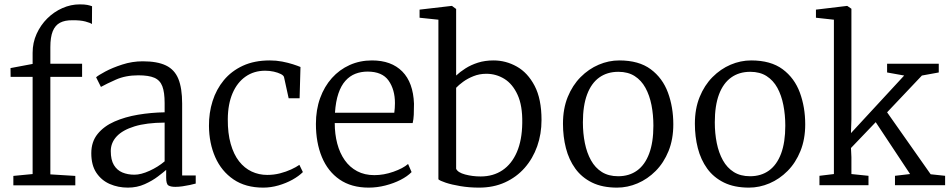

<svg xmlns="http://www.w3.org/2000/svg" viewBox="-20 -846 4346 877"><path d="M41 0.5V-42.5L129 -51V-495H28.5L28 -535L129 -554V-605Q129 -651 147.2 -691.2Q165.5 -731.5 196 -761.8Q226.5 -792 265 -809Q303.5 -826 344 -826Q366.5 -826 378.8 -823.5Q391 -821 400.5 -817.5L400 -736Q393.5 -741.5 370 -747.8Q346.5 -754 311 -753.5Q276.5 -754 254.2 -742.2Q232 -730.5 221 -703.5Q210 -676.5 210 -630.5V-555H355V-495H210V-49.5L324 -42.5V0.5Z M564 11Q519.5 11 481.5 -5.5Q443.5 -22 420.2 -56.8Q397 -91.5 397 -146Q397 -198.5 425.8 -234Q454.5 -269.5 502.8 -290.8Q551 -312 610.5 -322Q670 -332 732 -333V-375Q732 -424.5 721.5 -452Q711 -479.5 685 -490.8Q659 -502 612 -502Q553.5 -502 509.2 -482.2Q465 -462.5 441 -449L419 -493Q428 -501.5 460.5 -519Q493 -536.5 538.5 -551.2Q584 -566 632 -566Q698.5 -566 738 -547Q777.5 -528 794.8 -485.5Q812 -443 812 -373V-44.5H874V-7.5Q863 -4.5 847 -1Q831 2.5 813.5 5Q796 7.5 781 7.5Q759.5 7.5 749.2 1Q739 -5.5 739 -34.5V-70Q726.5 -59 701.2 -39.8Q676 -20.5 641 -4.8Q606 11 564 11ZM594 -48Q624 -48 663 -65.8Q702 -83.5 732 -109V-286Q649 -285.5 594.5 -268.8Q540 -252 513 -223Q486 -194 486 -156Q486 -116 500.2 -92.2Q514.5 -68.5 539 -58.2Q563.5 -48 594 -48Z M1182.5 11Q1101.5 11 1046.5 -26.5Q991.5 -64 963.2 -128Q935 -192 934.5 -271Q934 -330.5 951 -384.2Q968 -438 1002.5 -479.8Q1037 -521.5 1089.5 -545.8Q1142 -570 1212.5 -570Q1241.5 -570 1268.8 -564.8Q1296 -559.5 1317.8 -552.5Q1339.5 -545.5 1352.5 -540L1348.5 -397H1298.5L1277.5 -493Q1276 -501 1262.8 -507.8Q1249.5 -514.5 1230.5 -518.8Q1211.5 -523 1191.5 -523Q1140 -523 1101.8 -496.2Q1063.5 -469.5 1042.2 -420Q1021 -370.5 1020.5 -302Q1020 -237 1033.8 -188.8Q1047.5 -140.5 1072 -109.2Q1096.5 -78 1129.5 -62.5Q1162.5 -47 1200.5 -47Q1231 -47 1259 -54.2Q1287 -61.5 1309.8 -72Q1332.5 -82.5 1347.5 -93L1363.5 -60Q1345 -41.5 1315.8 -25.2Q1286.5 -9 1251.8 1Q1217 11 1182.5 11Z M1664 11Q1585 11 1531.2 -26Q1477.5 -63 1450.2 -128.8Q1423 -194.5 1423 -280Q1423 -344.5 1442.2 -397.8Q1461.5 -451 1496 -489.5Q1530.5 -528 1577.2 -549Q1624 -570 1679 -570Q1767.5 -570 1817.5 -519.5Q1867.5 -469 1871 -372Q1871 -343.5 1870 -322Q1869 -300.5 1865 -284H1509Q1509 -233.5 1520.5 -190Q1532 -146.5 1554.8 -114.2Q1577.5 -82 1611.5 -64Q1645.5 -46 1690 -46Q1733 -46 1777 -61.5Q1821 -77 1844 -97L1860 -60Q1841 -40.5 1809.8 -24.5Q1778.5 -8.5 1740.5 1.2Q1702.5 11 1664 11ZM1510 -331H1781Q1782.5 -339 1783.2 -352.5Q1784 -366 1784 -375Q1784 -436.5 1755 -477.8Q1726 -519 1659 -519Q1629 -519 1603.2 -509Q1577.5 -499 1557.8 -477Q1538 -455 1525.8 -419Q1513.5 -383 1510 -331Z M1896.5 -765V-802L2042.5 -819H2044.5L2063.5 -805V-501Q2081 -517.5 2106 -533.5Q2131 -549.5 2163.2 -559.8Q2195.5 -570 2234.5 -570Q2290.5 -570 2340.5 -542Q2390.5 -514 2422 -454Q2453.5 -394 2453.5 -298Q2453.5 -234 2433.8 -178Q2414 -122 2376.8 -79.5Q2339.5 -37 2286.8 -13Q2234 11 2168.5 11Q2123 11 2083 4.2Q2043 -2.5 2016 -11.5Q1989 -20.5 1982.5 -27V-756ZM2201.5 -509Q2170 -509 2143 -498.2Q2116 -487.5 2095.5 -472.5Q2075 -457.5 2063.5 -445V-75Q2071 -58 2104.5 -49Q2138 -40 2175.5 -40Q2233 -40 2275.2 -68.5Q2317.5 -97 2341 -151.5Q2364.5 -206 2365.5 -284Q2367 -363 2344.2 -412.8Q2321.5 -462.5 2283.8 -485.8Q2246 -509 2201.5 -509Z M2551.5 -281Q2551.5 -349.5 2573.2 -403Q2595 -456.5 2632 -493.8Q2669 -531 2714.8 -550.5Q2760.5 -570 2808.5 -570Q2898 -570 2952.2 -529.8Q3006.5 -489.5 3031 -423Q3055.5 -356.5 3055.5 -278Q3055.5 -210 3033.8 -156.2Q3012 -102.5 2975 -65.2Q2938 -28 2892.2 -8.5Q2846.5 11 2798.5 11Q2731.5 11 2684.2 -12.2Q2637 -35.5 2607.8 -76Q2578.5 -116.5 2565 -169.2Q2551.5 -222 2551.5 -281ZM2803.5 -41Q2854 -41 2890 -67Q2926 -93 2945.2 -144.5Q2964.5 -196 2964.5 -272Q2964.5 -321.5 2955.8 -366Q2947 -410.5 2928.2 -444.8Q2909.5 -479 2879 -498.5Q2848.5 -518 2804.5 -518Q2753.5 -518 2717.2 -492Q2681 -466 2661.8 -414.8Q2642.5 -363.5 2642.5 -287Q2642.5 -237 2651.5 -192.5Q2660.5 -148 2679.5 -113.8Q2698.5 -79.5 2729.2 -60.2Q2760 -41 2803.5 -41Z M3154 -281Q3154 -349.5 3175.8 -403Q3197.5 -456.5 3234.5 -493.8Q3271.5 -531 3317.2 -550.5Q3363 -570 3411 -570Q3500.5 -570 3554.8 -529.8Q3609 -489.5 3633.5 -423Q3658 -356.5 3658 -278Q3658 -210 3636.2 -156.2Q3614.5 -102.5 3577.5 -65.2Q3540.5 -28 3494.8 -8.5Q3449 11 3401 11Q3334 11 3286.8 -12.2Q3239.5 -35.5 3210.2 -76Q3181 -116.5 3167.5 -169.2Q3154 -222 3154 -281ZM3406 -41Q3456.5 -41 3492.5 -67Q3528.5 -93 3547.8 -144.5Q3567 -196 3567 -272Q3567 -321.5 3558.2 -366Q3549.5 -410.5 3530.8 -444.8Q3512 -479 3481.5 -498.5Q3451 -518 3407 -518Q3356 -518 3319.8 -492Q3283.5 -466 3264.2 -414.8Q3245 -363.5 3245 -287Q3245 -237 3254 -192.5Q3263 -148 3282 -113.8Q3301 -79.5 3331.8 -60.2Q3362.5 -41 3406 -41Z M3723 0V-43L3789 -51V-756L3707 -765V-802L3849 -819H3850L3869 -806V-301L3867 -238L4110 -501L4032 -515V-555H4268V-515L4191 -501L4032 -333L4231 -50L4297 -43V0H4068V-43L4137 -51L3980 -288L3867 -170L3869 -128V-51L3947 -43V0Z"/></svg>

Font: Merriweather Light 18pt Light
Style: Regular
Weight: 300
Version: Version 2.100